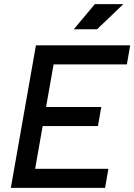

<svg xmlns="http://www.w3.org/2000/svg" viewBox="-20 -914 653 934"><path d="M32.7 0 154.8 -693.4H613.3L597.2 -600.6H240.7L204.1 -393.6H472.7L456.5 -300.8H187.5L150.9 -92.8H507.3L491.2 0ZM338.9 -771.5 441.4 -894H580.1L452.1 -771.5Z"/></svg>

Font: Cascadia Mono PL
Style: Italic
Weight: 400
Italic angle: -10°
Monospace: yes
Designer: Aaron Bell
Foundry: Saja Typeworks
Version: Version 2404.023; ttfautohint (v1.8.4)